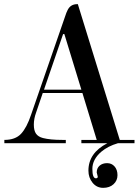

<svg xmlns="http://www.w3.org/2000/svg" viewBox="-20 -690 676 925"><path d="M451 161 446 141Q446 120 460 108Q474 96 496 96Q518 96 532 112Q546 128 546 154Q546 180 527 197.5Q508 215 477 215Q446 215 426 190.5Q406 166 406 132Q406 47 497 0H372V-16H446L377 -242H186L154 -148Q143 -118 143 -89.5Q143 -61 153.5 -46Q164 -31 187 -25Q222 -16 280 -16H297V0H1V-16Q54 -16 81.5 -45.5Q109 -75 130 -138L293 -609Q300 -631 306 -642Q320 -670 352 -670H355L557 -16H628V0H548Q500 14 468 41Q425 78 425 123.5Q425 169 442 169Q451 169 451 161ZM284 -526 192 -258H372L290 -526Z"/></svg>

Font: Elsie Swash Caps
Style: Regular
Weight: 400
Designer: Alejandro Inler
Foundry: Alejandro Inler
Version: 1.003